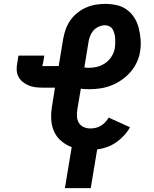

<svg xmlns="http://www.w3.org/2000/svg" viewBox="-20 -763 790 988"><path d="M314 205 349 -6Q319 -17 294.5 -38Q270 -59 257.5 -88Q245 -117 243.5 -150.5Q242 -184 248 -218L263 -312H197Q178 -312 160 -314.5Q142 -317 126 -324Q110 -331 96.5 -342Q83 -353 75 -368.5Q67 -384 66 -402.5Q65 -421 69 -440L75 -477H208L202 -440Q201 -436 200 -432.5Q199 -429 198 -425V-424H197V-423H282L305 -562Q309 -586 317.5 -610.5Q326 -635 341 -657Q356 -679 377 -696Q398 -713 421.5 -723.5Q445 -734 470.5 -738.5Q496 -743 521 -743Q551 -743 580.5 -736.5Q610 -730 633 -713Q656 -696 671.5 -671.5Q687 -647 694 -618.5Q701 -590 703.5 -560Q706 -530 701 -499Q697 -471 684.5 -443.5Q672 -416 652 -393Q632 -370 607 -352.5Q582 -335 554.5 -324Q527 -313 498 -308.5Q469 -304 441 -304Q429 -304 417.5 -304.5Q406 -305 396 -307L378 -200Q375 -182 376 -164Q377 -146 385.5 -131.5Q394 -117 410 -109.5Q426 -102 445 -102Q458 -102 472 -105Q486 -108 498.5 -115.5Q511 -123 521.5 -134Q532 -145 539 -158L649 -108Q636 -85 617.5 -65Q599 -45 577 -30Q555 -15 530 -6Q505 3 480 6L447 205ZM439 -414Q460 -414 482.5 -420Q505 -426 524 -440Q543 -454 555.5 -474.5Q568 -495 571 -517Q573 -529 573 -541.5Q573 -554 572.5 -566.5Q572 -579 568.5 -590.5Q565 -602 559.5 -612Q554 -622 543 -627.5Q532 -633 520 -633Q504 -633 487.5 -625.5Q471 -618 460 -605Q449 -592 443 -576Q437 -560 435 -544L414 -416Q419 -415 425.5 -414.5Q432 -414 439 -414Z"/></svg>

Font: Iosevka Etoile Extrabold
Style: Italic
Weight: 800
Italic angle: -9°
Designer: Belleve Invis
Foundry: Belleve Invis
Version: Version 22.1.2; ttfautohint (v1.8.4)